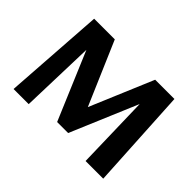

<svg xmlns="http://www.w3.org/2000/svg" viewBox="-124 -921 1184 1184"><g transform="rotate(45 468.0 -329.0)"><path d="M706 0 691 -581 750 -618 508 -46H412L192 -566L198 -658H303L504 -191H458L655 -658H823L860 0ZM78 0 123 -658H230L210 0Z"/></g></svg>

Font: Ysabeau Infant ExtraBold
Style: Regular
Weight: 800
Designer: Christian Thalmann (Catharsis Fonts)
Version: Version 2.001;gftools[0.9.30]; featfreeze: ss01,ss02,lnum